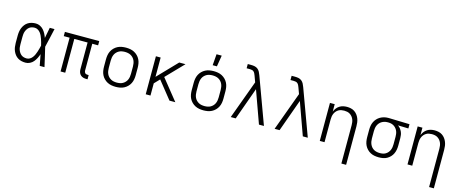

<svg xmlns="http://www.w3.org/2000/svg" viewBox="-48 -1537 6095 2537"><g transform="rotate(15 3000.0 -269.0)"><path d="M267 8Q239 8 212 2Q185 -4 161.5 -18.5Q138 -33 121 -55Q104 -77 93.5 -102.5Q83 -128 79 -155.5Q75 -183 75 -210V-310Q75 -337 79 -364.5Q83 -392 93.5 -417.5Q104 -443 121 -465Q138 -487 161.5 -501.5Q185 -516 212 -522Q239 -528 267 -528Q297 -528 324.5 -514.5Q352 -501 372 -478.5Q392 -456 406 -429Q420 -402 430 -374Q437 -410 444 -447Q451 -484 458 -520H523Q508 -456 494 -391.5Q480 -327 464 -263Q481 -198 495 -132Q509 -66 525 0H460Q453 -38 445.5 -76Q438 -114 431 -152Q421 -123 407 -95Q393 -67 373.5 -43.5Q354 -20 325.5 -6Q297 8 267 8ZM267 -50Q290 -50 310 -62Q330 -74 344 -92.5Q358 -111 367.5 -132Q377 -153 384 -174.5Q391 -196 397 -218.5Q403 -241 408 -263Q403 -285 397 -306.5Q391 -328 383.5 -349.5Q376 -371 366.5 -391.5Q357 -412 343 -429.5Q329 -447 309 -458.5Q289 -470 267 -470Q247 -470 228 -465Q209 -460 194 -448.5Q179 -437 168 -420.5Q157 -404 150.5 -386Q144 -368 142 -348.5Q140 -329 140 -310V-210Q140 -191 142 -171.5Q144 -152 150.5 -134Q157 -116 168 -99.5Q179 -83 194 -71.5Q209 -60 228 -55Q247 -50 267 -50Z M1100 8Q1078 8 1057.5 2.5Q1037 -3 1021 -17.5Q1005 -32 998 -52.5Q991 -73 991 -94V-462H809V0H745V-462H665V-520H1135V-462H1055V-94Q1055 -85 1058 -76.5Q1061 -68 1067 -61.5Q1073 -55 1082 -52.5Q1091 -50 1100 -50H1116V8Z M1500 8Q1471 8 1442 3Q1413 -2 1387 -15.5Q1361 -29 1340 -50Q1319 -71 1306 -97Q1293 -123 1288 -152Q1283 -181 1283 -210V-310Q1283 -339 1288 -368Q1293 -397 1306 -423Q1319 -449 1340 -470Q1361 -491 1387 -504.5Q1413 -518 1442 -523Q1471 -528 1500 -528Q1529 -528 1558 -523Q1587 -518 1613 -504.5Q1639 -491 1660 -470Q1681 -449 1694 -423Q1707 -397 1712 -368Q1717 -339 1717 -310V-210Q1717 -181 1712 -152Q1707 -123 1694 -97Q1681 -71 1660 -50Q1639 -29 1613 -15.5Q1587 -2 1558 3Q1529 8 1500 8ZM1500 -50Q1521 -50 1542 -54Q1563 -58 1581 -68Q1599 -78 1613.5 -93.5Q1628 -109 1636.5 -128Q1645 -147 1648.5 -168Q1652 -189 1652 -210V-310Q1652 -331 1648.5 -352Q1645 -373 1636.5 -392Q1628 -411 1613.5 -426.5Q1599 -442 1581 -452Q1563 -462 1542 -466Q1521 -470 1500 -470Q1479 -470 1458 -466Q1437 -462 1419 -452Q1401 -442 1386.5 -426.5Q1372 -411 1363.5 -392Q1355 -373 1351.5 -352Q1348 -331 1348 -310V-210Q1348 -189 1351.5 -168Q1355 -147 1363.5 -128Q1372 -109 1386.5 -93.5Q1401 -78 1419 -68Q1437 -58 1458 -54Q1479 -50 1500 -50Z M1910 0V-520H1975V-256L2229 -520H2315L2087 -284L2315 0H2235L2044 -239L1975 -167V0Z M2700 8Q2671 8 2642 3Q2613 -2 2587 -15.5Q2561 -29 2540 -50Q2519 -71 2506 -97Q2493 -123 2488 -152Q2483 -181 2483 -210V-310Q2483 -339 2488 -368Q2493 -397 2506 -423Q2519 -449 2540 -470Q2561 -491 2587 -504.5Q2613 -518 2642 -523Q2671 -528 2700 -528Q2729 -528 2758 -523Q2787 -518 2813 -504.5Q2839 -491 2860 -470Q2881 -449 2894 -423Q2907 -397 2912 -368Q2917 -339 2917 -310V-210Q2917 -181 2912 -152Q2907 -123 2894 -97Q2881 -71 2860 -50Q2839 -29 2813 -15.5Q2787 -2 2758 3Q2729 8 2700 8ZM2700 -50Q2721 -50 2742 -54Q2763 -58 2781 -68Q2799 -78 2813.5 -93.5Q2828 -109 2836.5 -128Q2845 -147 2848.5 -168Q2852 -189 2852 -210V-310Q2852 -331 2848.5 -352Q2845 -373 2836.5 -392Q2828 -411 2813.5 -426.5Q2799 -442 2781 -452Q2763 -462 2742 -466Q2721 -470 2700 -470Q2679 -470 2658 -466Q2637 -462 2619 -452Q2601 -442 2586.5 -426.5Q2572 -411 2563.5 -392Q2555 -373 2551.5 -352Q2548 -331 2548 -310V-210Q2548 -189 2551.5 -168Q2555 -147 2563.5 -128Q2572 -109 2586.5 -93.5Q2601 -78 2619 -68Q2637 -58 2658 -54Q2679 -50 2700 -50ZM2665 -600 2677 -753H2748L2723 -600Z M3073 0 3266 -526 3235 -611Q3230 -624 3224 -637Q3218 -650 3208 -660Q3198 -670 3184 -673.5Q3170 -677 3155 -677H3109V-735H3155Q3179 -735 3203 -730.5Q3227 -726 3246 -711Q3265 -696 3276 -674.5Q3287 -653 3295 -631L3527 0H3459L3300 -442L3141 0Z M3673 0 3866 -526 3835 -611Q3830 -624 3824 -637Q3818 -650 3808 -660Q3798 -670 3784 -673.5Q3770 -677 3755 -677H3709V-735H3755Q3779 -735 3803 -730.5Q3827 -726 3846 -711Q3865 -696 3876 -674.5Q3887 -653 3895 -631L4127 0H4059L3900 -442L3741 0Z M4644 215V-310Q4644 -330 4641 -350.5Q4638 -371 4630 -390Q4622 -409 4609 -424.5Q4596 -440 4578.5 -451Q4561 -462 4540.5 -466Q4520 -470 4500 -470Q4480 -470 4459.5 -466Q4439 -462 4421.5 -451Q4404 -440 4391 -424.5Q4378 -409 4370 -390Q4362 -371 4359 -350.5Q4356 -330 4356 -310V0H4291V-520H4356V-419Q4366 -444 4382.5 -465.5Q4399 -487 4421.5 -501.5Q4444 -516 4470.5 -522Q4497 -528 4523 -528Q4550 -528 4577 -522Q4604 -516 4626.5 -501Q4649 -486 4665.5 -464Q4682 -442 4692 -416.5Q4702 -391 4705.5 -364Q4709 -337 4709 -310V215Z M5099 8Q5070 8 5041 3Q5012 -2 4986 -15.5Q4960 -29 4939.5 -50Q4919 -71 4906 -97Q4893 -123 4888 -152Q4883 -181 4883 -210V-310Q4883 -338 4887.5 -365.5Q4892 -393 4904 -418.5Q4916 -444 4935 -465Q4954 -486 4978.5 -500Q5003 -514 5030 -521Q5057 -528 5085 -528H5100L5379 -520V-462L5236 -466Q5255 -453 5269 -435.5Q5283 -418 5292.5 -397.5Q5302 -377 5305.5 -354.5Q5309 -332 5309 -310V-210Q5309 -181 5304 -152.5Q5299 -124 5287 -98Q5275 -72 5255 -51Q5235 -30 5210 -16Q5185 -2 5156.5 3Q5128 8 5099 8ZM5099 -50Q5120 -50 5140 -54Q5160 -58 5177.5 -68.5Q5195 -79 5208.5 -95Q5222 -111 5230 -130Q5238 -149 5241 -169.5Q5244 -190 5244 -210V-310Q5244 -329 5241.5 -348.5Q5239 -368 5232 -386Q5225 -404 5213 -419.5Q5201 -435 5185 -446.5Q5169 -458 5150.5 -463.5Q5132 -469 5112 -470H5090Q5070 -470 5050.5 -464.5Q5031 -459 5013.5 -448.5Q4996 -438 4983 -422.5Q4970 -407 4962 -388.5Q4954 -370 4951 -350Q4948 -330 4948 -310V-210Q4948 -189 4951.5 -168.5Q4955 -148 4963.5 -129Q4972 -110 4986 -94Q5000 -78 5018.5 -68Q5037 -58 5057.5 -54Q5078 -50 5099 -50Z M5844 215V-310Q5844 -330 5841 -350.5Q5838 -371 5830 -390Q5822 -409 5809 -424.5Q5796 -440 5778.5 -451Q5761 -462 5740.5 -466Q5720 -470 5700 -470Q5680 -470 5659.5 -466Q5639 -462 5621.5 -451Q5604 -440 5591 -424.5Q5578 -409 5570 -390Q5562 -371 5559 -350.5Q5556 -330 5556 -310V0H5491V-520H5556V-419Q5566 -444 5582.5 -465.5Q5599 -487 5621.5 -501.5Q5644 -516 5670.5 -522Q5697 -528 5723 -528Q5750 -528 5777 -522Q5804 -516 5826.5 -501Q5849 -486 5865.5 -464Q5882 -442 5892 -416.5Q5902 -391 5905.5 -364Q5909 -337 5909 -310V215Z"/></g></svg>

Font: Iosevka Aile Light
Style: Regular
Weight: 300
Designer: Belleve Invis
Foundry: Belleve Invis
Version: Version 27.3.5; ttfautohint (v1.8.4)